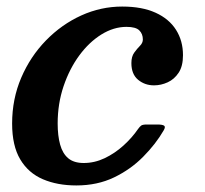

<svg xmlns="http://www.w3.org/2000/svg" viewBox="-20 -553 626 586"><path d="M538.5 -384.5Q538.5 -428.5 517.2 -462Q496 -495.5 454.8 -514.2Q413.5 -533 353 -533Q288 -533 228 -505.8Q168 -478.5 120.2 -429.5Q72.5 -380.5 44.8 -315.8Q17 -251 17 -176Q17 -108 41.8 -66.5Q66.5 -25 110.8 -6Q155 13 213 13Q277 13 328 -11.5Q379 -36 417.2 -74.8Q455.5 -113.5 479.5 -155Q486 -166 480.8 -169.5Q475.5 -173 460.5 -173H428Q415.5 -173 411 -169.8Q406.5 -166.5 401.5 -159.5Q383 -132.5 356.8 -108.8Q330.5 -85 299.5 -70.2Q268.5 -55.5 235.5 -55.5Q205.5 -55.5 188.2 -70Q171 -84.5 163.5 -111.8Q156 -139 156 -176Q156 -236.5 174 -289.8Q192 -343 222 -383.8Q252 -424.5 289.5 -447.8Q327 -471 366 -471Q394.5 -471 405.2 -460.2Q416 -449.5 416 -432.5Q416 -422 407.2 -413.2Q398.5 -404.5 389.8 -392.5Q381 -380.5 381 -360.5Q381 -326.5 401.5 -309.5Q422 -292.5 450 -292.5Q471.5 -292.5 491.8 -301.8Q512 -311 525.2 -331Q538.5 -351 538.5 -384.5Z"/></svg>

Font: Besley SemiBold
Style: Italic
Weight: 600
Italic angle: -13°
Designer: Owen Earl
Foundry: indestructible type*
Version: Version 2.001